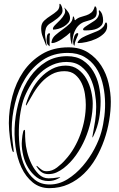

<svg xmlns="http://www.w3.org/2000/svg" viewBox="-20 -978 620 998"><path d="M556 -449Q556 -403 547.5 -351.5Q539 -300 521.5 -250Q504 -200 478 -155Q452 -110 416.5 -75.5Q381 -41 336 -20.5Q291 0 237 0Q187 0 150.5 -29.5Q114 -59 91.5 -107Q69 -155 60.5 -217Q52 -279 58 -343Q64 -407 83.5 -469Q103 -531 137 -579Q171 -627 219 -656.5Q267 -686 329 -686Q378 -686 411 -664Q444 -642 464.5 -608Q485 -574 494 -532.5Q503 -491 503 -452Q503 -405 495 -360.5Q487 -316 467 -274Q461 -260 460.5 -264.5Q460 -269 462 -278Q469 -314 474.5 -349.5Q480 -385 480 -422Q480 -457 473 -498Q466 -539 449 -574Q432 -609 402 -632.5Q372 -656 326 -656Q287 -656 253 -641Q219 -626 191.5 -601Q164 -576 143 -542.5Q122 -509 107 -473Q95 -443 87 -397.5Q79 -352 78 -302Q77 -252 84 -201Q91 -150 110 -110Q129 -70 160 -44.5Q191 -19 238 -19Q287 -19 331 -46.5Q375 -74 410.5 -115.5Q446 -157 471 -204.5Q496 -252 507 -293Q517 -329 522.5 -373.5Q528 -418 525.5 -463.5Q523 -509 511.5 -552Q500 -595 477 -628.5Q454 -662 418.5 -682.5Q383 -703 332 -703Q256 -703 201 -665Q146 -627 110.5 -569Q75 -511 58 -441Q41 -371 41 -307Q41 -277 45 -246.5Q49 -216 51 -196Q52 -188 49.5 -187.5Q47 -187 44 -195Q40 -208 37 -225.5Q34 -243 31.5 -262.5Q29 -282 27.5 -301.5Q26 -321 26 -338Q26 -408 44.5 -478.5Q63 -549 101 -605Q139 -661 197.5 -696.5Q256 -732 336 -732Q396 -732 438 -705Q480 -678 506.5 -636.5Q533 -595 544.5 -545Q556 -495 556 -449ZM462 -440Q462 -397 452 -349.5Q442 -302 422.5 -256.5Q403 -211 375 -171.5Q347 -132 311 -104Q294 -91 274.5 -82Q255 -73 232 -73Q212 -73 198.5 -81.5Q185 -90 175 -105Q167 -116 170 -116Q173 -116 181 -108Q190 -100 199 -94Q208 -88 223 -88Q251 -88 276.5 -107.5Q302 -127 319 -147Q345 -175 365 -209.5Q385 -244 398.5 -281.5Q412 -319 419 -357.5Q426 -396 426 -434Q426 -459 421.5 -489Q417 -519 404.5 -545.5Q392 -572 370.5 -590Q349 -608 315 -608Q278 -608 249 -592Q220 -576 197 -551.5Q174 -527 155.5 -496.5Q137 -466 121 -437Q118 -431 116.5 -430Q115 -429 115 -431Q114 -433 115 -437Q126 -474 145 -510Q164 -546 190.5 -574Q217 -602 250 -619.5Q283 -637 322 -637Q359 -637 386 -617Q413 -597 429.5 -567.5Q446 -538 454 -503.5Q462 -469 462 -440ZM281 -49Q258 -37 232 -37Q196 -37 170 -57Q144 -77 126.5 -106Q109 -135 101 -169Q93 -203 93 -232Q93 -238 94 -250Q95 -262 96.5 -273.5Q98 -285 100.5 -294Q103 -303 107 -303Q111 -303 110.5 -287.5Q110 -272 112 -244Q113 -222 121 -189Q129 -156 144 -125.5Q159 -95 181 -73Q203 -51 232 -51Q257 -51 277 -55Q287 -57 292 -57Q297 -57 281 -49ZM222 -773Q222 -778 224 -790Q226 -802 234 -805Q240 -807 240 -799Q238 -794 238 -789Q238 -784 238 -779V-737Q227 -745 224.5 -753Q222 -761 222 -773ZM360 -761Q360 -765 361.5 -772.5Q363 -780 365.5 -787.5Q368 -795 372.5 -800.5Q377 -806 383 -806Q387 -806 386.5 -802.5Q386 -799 386 -797Q379 -779 374 -769Q369 -759 367 -740Q363 -742 361.5 -749Q360 -756 360 -761ZM194 -831Q194 -856 209.5 -870.5Q225 -885 243.5 -896.5Q262 -908 276.5 -921Q291 -934 289 -957Q289 -958 292 -958H293Q299 -951 302 -941.5Q305 -932 305 -923Q305 -912 297.5 -902Q290 -892 279 -883Q268 -874 256.5 -866.5Q245 -859 237 -854Q223 -844 218.5 -830Q214 -816 214 -799Q214 -794 215.5 -784.5Q217 -775 218.5 -765.5Q220 -756 221.5 -748.5Q223 -741 223 -740L219 -743Q211 -765 202.5 -786Q194 -807 194 -831ZM345 -809Q338 -802 326 -792.5Q314 -783 301 -774.5Q288 -766 274.5 -760Q261 -754 251 -754Q246 -754 248 -761Q251 -781 268.5 -796Q286 -811 306 -825Q326 -839 342 -854.5Q358 -870 359 -891Q362 -896 365 -887Q367 -884 367 -879.5Q367 -875 370 -873H371Q384 -885 399.5 -889.5Q415 -894 429 -898.5Q443 -903 454.5 -912.5Q466 -922 472 -943L474 -946Q481 -941 482 -932.5Q483 -924 483 -916Q483 -896 474 -887.5Q465 -879 451.5 -874.5Q438 -870 422 -865.5Q406 -861 391.5 -848.5Q377 -836 367 -812.5Q357 -789 355 -746Q350 -752 347 -772.5Q344 -793 345 -809ZM383 -758Q392 -774 409.5 -783.5Q427 -793 446.5 -800.5Q466 -808 485 -816Q504 -824 516 -838Q521 -842 524 -851Q527 -860 531 -862Q536 -859 536.5 -853Q537 -847 537 -842Q537 -820 520 -803.5Q503 -787 479 -776Q455 -765 429.5 -759.5Q404 -754 386 -754L383 -757ZM412 -825Q412 -831 421 -837.5Q430 -844 435 -847Q451 -857 470 -869.5Q489 -882 494 -902Q496 -908 494.5 -913Q493 -918 494 -923L496 -925Q507 -916 511.5 -901.5Q516 -887 516 -873Q516 -856 507.5 -846Q499 -836 486 -830Q473 -824 457.5 -822Q442 -820 429 -820H419Q412 -820 412 -825ZM255 -828Q255 -837 267.5 -849Q280 -861 293.5 -875Q307 -889 315 -904.5Q323 -920 314 -938V-939Q326 -928 335 -914.5Q344 -901 344 -884Q344 -870 334.5 -859Q325 -848 311.5 -840Q298 -832 283 -828Q268 -824 256 -824Q256 -825 255.5 -826Q255 -827 255 -828Z"/></svg>

Font: Akronim
Style: Regular
Weight: 400
Designer: Grzegorz Klimczewski
Foundry: Fonty.PL
Version: Version 1.001